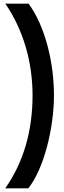

<svg xmlns="http://www.w3.org/2000/svg" viewBox="-20 -852 348 1039"><path d="M8.3 167H133.3C216.8 62.5 272 -157.2 272 -336.4C272 -514.6 223.6 -711.9 134.8 -832H8.8C104.5 -693.4 156.2 -518.1 156.2 -336.4C156.2 -143.1 106.9 27.3 8.3 167Z"/></svg>

Font: Decalotype SemiBold
Style: Regular
Weight: 600
Designer: Alfredo Marco Pradil
Foundry: Alfredo Marco Pradil
Version: Version 1.0